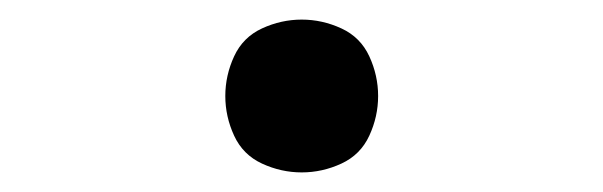

<svg xmlns="http://www.w3.org/2000/svg" viewBox="-20 -438 616 196"><path d="M288 -262Q309 -262 328.5 -271Q348 -280 357 -299.5Q366 -319 366 -340Q366 -361 357 -380.5Q348 -400 328.5 -409Q309 -418 288 -418Q267 -418 247.5 -409Q228 -400 219 -380.5Q210 -361 210 -340Q210 -319 219 -299.5Q228 -280 247.5 -271Q267 -262 288 -262Z"/></svg>

Font: Iosevka SS01 Extended
Style: Regular
Weight: 400
Width: 7
Monospace: yes
Designer: Belleve Invis
Foundry: Belleve Invis
Version: Version 3.4.7; ttfautohint (v1.8.3)